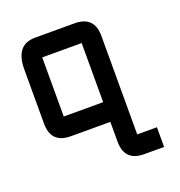

<svg xmlns="http://www.w3.org/2000/svg" viewBox="-125 -593 836 894"><g transform="rotate(-20 293.0 -146.0)"><path d="M537.1 195.3H439.5Q341.8 195.3 341.8 97.7V0H146.5Q48.8 0 48.8 -97.7V-366.2Q48.8 -488.3 146.5 -488.3H341.8Q439.5 -488.3 439.5 -390.6V97.7H537.1ZM146.5 -97.7H341.8V-390.6H146.5Z"/></g></svg>

Font: BabelStone Runic Staveless Rule
Style: Regular
Weight: 400
Designer: Andrew West
Foundry: BabelStone
Version: Version 3.002 March 14, 2022